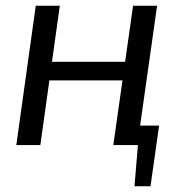

<svg xmlns="http://www.w3.org/2000/svg" viewBox="-20 -507 619 671"><path d="M536 -68 506 144H450L462 0H407L416 -68ZM189 -487 121 0H37L105 -487ZM427 -291 417 -226H147L156 -291ZM529 -487 460 0H376L445 -487Z"/></svg>

Font: Exo 2
Style: Italic
Weight: 400
Italic angle: -8°
Designer: Natanael Gama
Foundry: Natanael Gama
Version: Version 2.010